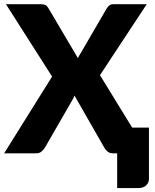

<svg xmlns="http://www.w3.org/2000/svg" viewBox="-27 -749 758 938"><path d="M618.7 -125.5H700.7V124Q700.7 144.5 686 157.7Q671.9 169.9 647.5 169.9H545.4V0H525.9Q508.8 0 499.5 -7.8Q488.3 -16.6 482.9 -26.9L336.9 -282.2Q333 -271.5 328.1 -263.2L191.9 -26.9Q184.6 -16.1 175.3 -8.3Q165.5 0 150.9 0H-6.8L227.5 -375L2 -728.5H170.9Q186.5 -728.5 195.3 -724.6Q202.6 -720.2 209 -710L354 -464.4Q356.4 -471.7 359.9 -477.1Q360.8 -479 363.5 -483.2Q366.2 -487.3 367.2 -489.3L494.1 -707.5Q501 -718.8 508.8 -723.6Q515.6 -728.5 527.8 -728.5H689.9L461.4 -381.8Z"/></svg>

Font: Lato-ExtraBold
Style: Regular
Weight: 500
Designer: Lukasz Dziedzic with Adam Twardoch and Botio Nikoltchev
Foundry: tyPoland Lukasz Dziedzic
Version: ""